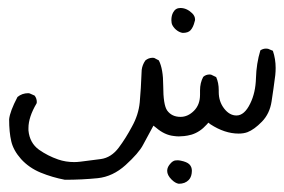

<svg xmlns="http://www.w3.org/2000/svg" viewBox="-20 -171 696 471"><path d="M450.7 248Q450.7 238.3 444.6 232.2Q438.5 226.1 423.3 223.1Q418.9 222.2 415.5 222.2Q412.1 222.2 409.2 222.7Q403.8 224.1 399.2 229Q394.5 233.9 392.3 238.5Q390.1 243.2 390.1 248Q390.1 258.8 400.9 269.5Q409.7 278.3 418.5 279.8Q434.1 279.8 442.9 270.5Q448.7 264.6 450.2 254.4Q450.7 251 450.7 248ZM470.7 50.8V61.5Q470.7 85.9 455.8 100.8Q440.9 115.7 422.9 115.7Q401.4 115.7 390.1 100.1Q380.4 86.4 380.4 39.1Q380.4 -2 369.6 -22.9L358.4 -28.8Q356.4 -29.3 355 -29.3Q344.2 -29.3 336.4 -22.5Q329.1 -11.7 327.6 0.5Q325.7 49.3 322.8 80.1Q319.8 110.8 303.7 139.6Q288.6 168 271.5 190.9Q252.9 215.8 227.1 219.2L177.2 225.6Q168.9 226.6 162.1 226.6Q141.1 226.6 122.6 220.2Q97.2 211.4 75.7 196.3Q52.7 179.7 49.8 148.9Q49.8 146 49.8 143.1Q49.8 116.2 69.8 82.5Q70.3 81.1 70.3 79.6Q70.3 70.3 64.9 63.5L52.7 58.1Q50.8 57.6 49.3 57.6Q34.2 57.6 22.9 66.9Q4.4 102.1 2.4 121.6Q2.4 153.3 7.6 175.5Q12.7 197.8 31.7 219.2Q51.3 240.7 79.6 252.4Q108.4 264.2 139.2 270Q180.7 270 219.7 266.1Q256.8 262.2 288.1 233.9Q320.3 204.6 330.8 184.6Q341.3 164.6 356.4 137.2L363.3 142.6Q383.8 160.2 406.2 162.6Q413.1 163.6 418.7 163.6Q424.3 163.6 431.9 162.8Q439.5 162.1 450.2 159.2Q470.7 152.8 486.8 134.8L491.2 129.9L496.1 133.8Q531.2 156.7 565.4 156.7Q577.6 156.7 586.9 153.3Q603.5 147 622.6 127.4Q641.6 107.9 646.2 77.9Q650.9 47.9 655.3 13.2Q656.2 4.4 656.2 -4.4Q656.2 -26.4 649.4 -46.4L637.7 -51.3Q635.7 -51.8 632.8 -51.8Q625 -51.8 618.7 -47.4Q608.9 -15.1 607.9 20.8Q606.9 56.6 593.8 83Q579.6 112.3 560.1 112.3Q543 112.3 529.8 95.2Q516.6 78.1 516.6 54.7V50.3Q516.6 32.2 510.3 18.1L498 12.2Q496.1 11.7 494.6 11.7Q484.9 11.7 478.5 17.6Q470.7 32.2 470.7 50.8ZM458.5 -123Q458.5 -131.8 451.2 -138.7Q438 -151.4 422.4 -151.4Q410.6 -151.4 404.8 -140.6Q400.4 -132.8 400.4 -121.6Q400.4 -114.3 402.8 -109.4Q407.2 -101.1 415 -95.7Q421.4 -91.3 428.2 -90.3Q441.4 -90.3 447.3 -96.7Q454.1 -104 457.5 -118.2Q458.5 -120.6 458.5 -123Z"/></svg>

Font: Bakudai
Style: ExtraLight
Weight: 200
Version: Version 1.48